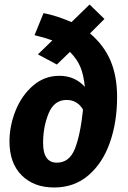

<svg xmlns="http://www.w3.org/2000/svg" viewBox="-20 -815 568 851"><path d="M499 -385Q499 -274 467 -183Q435 -92 372 -38Q309 16 220 16Q130 16 76 -38Q22 -92 22 -188Q22 -257 49 -324.5Q76 -392 126.5 -435.5Q177 -479 243 -479Q312 -479 356 -430Q351 -482 336.5 -517.5Q322 -553 290 -585L232 -529L148 -574L212 -636Q176 -649 133 -659L173 -757Q233 -745 297 -717L377 -795L443 -731L379 -667Q442 -613 470.5 -544.5Q499 -476 499 -385ZM348 -329Q323 -372 275 -372Q220 -372 195.5 -312.5Q171 -253 171 -181Q171 -94 232 -94Q287 -94 311.5 -154.5Q336 -215 348 -329Z"/></svg>

Font: Fira Sans Condensed
Style: Bold Italic
Weight: 700
Width: 3
Italic angle: -8°
Designer: Carrois Corporate & Edenspiekermann AG
Foundry: Carrois Corporate GbR & Edenspiekermann AG
Version: Version 4.203